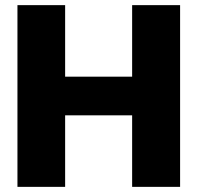

<svg xmlns="http://www.w3.org/2000/svg" viewBox="-20 -727 768 747"><path d="M47.9 0H233.4V-278.3H494.1V0H680.7V-707H494.1V-428.7H233.4V-707H47.9Z"/></svg>

Font: Pretendard Black
Style: Regular
Weight: 900
Designer: Base glyphs from Inter by Rasmus Andersson; Hangeul glyphs from Noto Sans CJK(Source Han Sans) by Jang Soo-young and Kan
Foundry: Kil Hyung-jin
Version: Version 1.309;Glyphs 3.2 (3225)